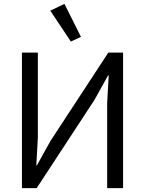

<svg xmlns="http://www.w3.org/2000/svg" viewBox="-20 -969 747 989"><path d="M345 -755 239 -914 312 -949 397 -779ZM93 0V-698H175V-260L167 -117H170L240 -243L538 -698H614V0H532V-438L540 -581H537L467 -455L169 0Z"/></svg>

Font: Anuphan
Style: Regular
Weight: 400
Designer: Mike Abbink, Paul van der Laan, Pieter van Rosmalen, Mint Tantisuwanna
Foundry: Bold Monday; Cadson Demak
Version: Version 3.002;hotconv 1.0.109;makeotfexe 2.5.65596